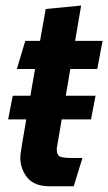

<svg xmlns="http://www.w3.org/2000/svg" viewBox="-20 -642 379 672"><path d="M8.5 -224 24.5 -307H314.5L298.5 -224ZM155 10Q99.5 10 75.2 -20.8Q51 -51.5 51 -91.5Q51 -95 52 -103.5Q53 -112 57.2 -138Q61.5 -164 71 -218.8Q80.5 -273.5 97 -368.2Q113.5 -463 140 -610.5L264 -622.5L178.5 -121.5Q178.5 -98 191 -93.5Q203.5 -89 234 -89H268.5L238 10ZM39 -400.5 68.5 -499H339L320.5 -400.5Z"/></svg>

Font: Cabin
Style: Bold Italic
Weight: 700
Width: 4
Italic angle: -10°
Designer: Pablo Impallari
Foundry: Pablo Impallari. http://www.impallari.com Igino Marini. http://www.ikern.com
Version: Version 3.001